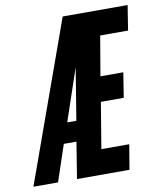

<svg xmlns="http://www.w3.org/2000/svg" viewBox="-117 -801 727 868"><g transform="rotate(-10 247.0 -367.5)"><path d="M-34 0 230 -735H528L510 -621H382L351 -439H456L438 -325H333L298 -114H426L407 0H166L193 -167H135L79 0ZM167 -260H209L248 -499Q247 -497 246.5 -494.5Q246 -492 245 -490Z"/></g></svg>

Font: Iosevka SS18 Heavy
Style: Italic
Weight: 900
Italic angle: -9°
Monospace: yes
Designer: Belleve Invis
Foundry: Belleve Invis
Version: Version 25.1.1; ttfautohint (v1.8.4)